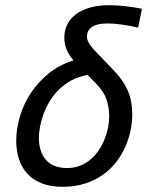

<svg xmlns="http://www.w3.org/2000/svg" viewBox="-20 -716 590 745"><path d="M265.1 -481.9Q247.1 -502.4 238.3 -524.4Q229.5 -546.4 229.5 -569.8Q229.5 -597.7 241 -620.8Q252.4 -644 274.4 -660.6Q296.4 -677.2 328.9 -686.5Q361.3 -695.8 403.8 -695.8Q429.2 -695.8 462.4 -692.4Q495.6 -689 530.8 -682.1L516.1 -608.9Q485.8 -615.7 454.3 -620.4Q422.9 -625 396.5 -625Q374 -625 358.9 -620.8Q343.8 -616.7 334.5 -609.6Q325.2 -602.5 321.3 -593.5Q317.4 -584.5 317.4 -574.2Q317.4 -567.4 319.3 -561Q321.3 -554.7 325.7 -547.6Q330.1 -540.5 337.2 -531.7Q344.2 -522.9 355 -512.2L420.9 -443.4Q441.4 -421.9 455.3 -401.1Q469.2 -380.4 477.8 -359.4Q486.3 -338.4 489.7 -316.4Q493.2 -294.4 493.2 -271Q493.2 -242.7 486.8 -210.9Q480.5 -179.2 467 -148.2Q453.6 -117.2 432.1 -88.9Q410.6 -60.5 380.6 -38.8Q350.6 -17.1 311.3 -4.2Q272 8.8 222.2 8.8Q176.8 8.8 143.1 -4.2Q109.4 -17.1 87.2 -40.8Q64.9 -64.5 54 -97.4Q43 -130.4 43 -169.9Q43 -217.3 57.6 -265.6Q72.3 -314 100.6 -356.4Q128.9 -398.9 170.2 -431.9Q211.4 -464.8 265.1 -481.9ZM319.8 -425.3Q284.2 -418.9 256.3 -403.6Q228.5 -388.2 207.5 -367.4Q186.5 -346.7 171.9 -321.8Q157.2 -296.9 148.2 -271.7Q139.2 -246.6 135 -222.9Q130.9 -199.2 130.9 -180.2Q130.9 -127.4 158.4 -95.7Q186 -64 240.2 -64Q268.6 -64 291.7 -73.5Q314.9 -83 333.3 -98.9Q351.6 -114.7 364.7 -135.3Q377.9 -155.8 386.7 -178.2Q395.5 -200.7 399.7 -223.1Q403.8 -245.6 403.8 -265.1Q403.8 -297.4 393.8 -328.4Q383.8 -359.4 355.5 -388.7Z"/></svg>

Font: Code New Roman
Style: Italic
Weight: 400
Italic angle: -11°
Monospace: yes
Designer: Sam Radian
Foundry: Code New Roman
Version: Version 1.508 October 19, 2014